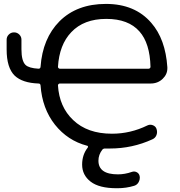

<svg xmlns="http://www.w3.org/2000/svg" viewBox="-20 -785 936 1001"><path d="M282.2 -436.5Q282.2 -432.6 285.2 -429.7Q288.1 -426.8 292 -426.8H754.9Q758.8 -426.8 761.7 -429.7Q764.6 -432.6 764.6 -436.5Q761.7 -559.6 707 -621.1Q649.4 -686.5 534.2 -686.5Q417 -686.5 351.6 -617.2Q289.1 -551.8 282.2 -436.5ZM530.3 -10.7Q519.5 -11.7 513.7 -4.9Q493.2 21.5 493.2 52.7Q493.2 124 594.7 124Q630.9 124 667 111.3Q680.7 106.4 692.9 112.8Q705.1 119.1 708 132.8Q709 137.7 709 141.6Q709 153.3 703.1 164.1Q695.3 178.7 679.7 183.6Q637.7 196.3 592.8 196.3Q589.8 196.3 587.9 196.3Q497.1 196.3 452.6 162.1Q408.2 127.9 408.2 73.2Q408.2 21.5 437.5 -15.6Q439.5 -18.6 438.5 -22Q437.5 -25.4 433.6 -25.4Q333 -51.8 266.6 -134.8Q200.2 -218.8 191.4 -339.8Q190.4 -349.6 180.7 -349.6Q96.7 -352.5 56.6 -390.6Q14.6 -431.6 14.6 -527.3V-578.1Q14.6 -593.8 25.9 -605Q37.1 -616.2 53.2 -616.2Q69.3 -616.2 80.6 -605Q91.8 -593.8 91.8 -578.1V-528.3Q91.8 -466.8 113.3 -446.3Q130.9 -429.7 180.7 -426.8Q190.4 -426.8 191.4 -436.5Q202.1 -585 290 -673.8Q380.9 -764.6 532.2 -764.6Q683.6 -764.6 768.6 -666Q842.8 -581.1 852.5 -434.6Q852.5 -431.6 852.5 -428.7Q852.5 -397.5 828.1 -374Q802.7 -349.6 765.6 -349.6H292Q288.1 -349.6 285.2 -346.7Q282.2 -343.8 282.2 -339.8Q289.1 -227.5 361.3 -159.2Q435.5 -87.9 563.5 -87.9Q660.2 -87.9 748 -130.9Q761.7 -137.7 776.4 -132.3Q791 -127 795.9 -113.3Q798.8 -104.5 798.8 -96.7Q798.8 -88.9 795.9 -81.1Q790 -65.4 774.4 -58.6Q669.9 -10.7 552.7 -10.7Q550.8 -10.7 548.8 -10.7Q537.1 -10.7 530.3 -10.7Z"/></svg>

Font: Gen Jyuu GothicX Regular
Style: Regular
Weight: 400
Designer: [Source Han Sans]
Ryoko NISHIZUKA  (kana & ideographs); Paul D. Hunt (Latin, Greek & Cyrillic); Wenlong ZHANG  (bopomofo
Version: Version 1.002.20150607